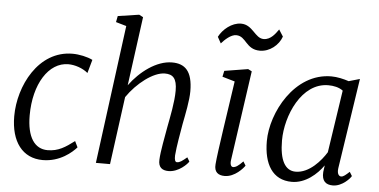

<svg xmlns="http://www.w3.org/2000/svg" viewBox="-54 -909 2016 1022"><g transform="rotate(5 954.5 -398.5)"><path d="M205.6 9.8C298.3 9.8 360.8 -46.4 384.8 -73.7L369.1 -106C321.8 -70.3 284.2 -44.9 227.1 -44.9C158.2 -44.9 116.2 -104 116.2 -221.2C116.2 -389.2 192.9 -510.3 297.9 -510.3C332.5 -510.3 374.5 -496.6 402.8 -472.7L422.9 -544.4C395 -558.6 350.6 -567.9 315.4 -567.9C132.8 -567.9 34.7 -371.1 34.7 -210C34.7 -73.7 97.7 9.8 205.6 9.8Z M489.3 0H564.9L613.8 -362.3C666.5 -439.5 752.9 -505.9 814 -505.9C856.4 -505.9 878.9 -486.3 878.9 -419.4C878.9 -358.4 862.3 -280.3 851.6 -223.1C842.3 -168.5 826.7 -92.8 824.7 -46.9C822.3 -5.4 844.2 9.8 877.9 9.8C932.6 9.8 977.5 -37.6 984.4 -50.3L971.7 -71.8C946.8 -50.8 933.6 -41 918.9 -41C908.7 -41 904.8 -53.7 905.8 -76.7C909.7 -127 922.9 -196.8 931.2 -246.6C941.9 -301.3 957 -374.5 957 -423.3C957 -531.7 915.5 -567.9 847.2 -567.9C763.7 -567.9 677.2 -501.5 622.1 -426.3L671.9 -794.4L650.4 -805.7L537.1 -788.6L530.8 -755.9L586.9 -739.7Z M1124.5 -48.3C1120.6 -5.4 1144.5 9.8 1177.7 9.8C1232.4 9.8 1275.4 -41 1284.2 -54.7L1271 -76.2C1246.6 -50.8 1232.4 -41.5 1218.3 -41.5C1209 -41.5 1201.2 -52.7 1204.6 -77.1L1273.4 -557.6L1253.4 -567.9L1127.4 -547.4L1120.6 -515.6L1187.5 -496.1C1166.5 -350.1 1128.9 -109.9 1124.5 -48.3ZM1096.2 -691.4C1114.3 -712.4 1146.5 -742.7 1174.8 -742.2C1229 -741.7 1230.5 -670.9 1306.6 -670.9C1358.9 -670.9 1406.2 -709.5 1422.4 -756.3L1399.4 -792.5C1383.8 -770.5 1359.9 -734.4 1321.3 -734.4C1273.9 -734.4 1258.3 -805.7 1194.8 -805.7C1145.5 -805.7 1098.1 -765.6 1077.6 -725.1Z M1536.6 9.8C1609.4 9.8 1669.9 -43.9 1704.1 -92.8L1699.2 -57.1C1695.8 -8.3 1718.8 9.8 1755.9 9.8C1806.6 9.8 1847.7 -37.6 1853 -48.8L1839.8 -70.3C1820.8 -53.2 1808.6 -41.5 1795.9 -41.5C1786.6 -41.5 1772.5 -50.8 1777.3 -84.5L1850.6 -567.4L1793 -550.8L1792.5 -550.3C1765.1 -559.6 1729.5 -567.9 1698.2 -567.9C1501 -567.9 1385.7 -345.7 1385.7 -194.8C1385.7 -72.8 1433.1 9.8 1536.6 9.8ZM1552.2 -45.9C1495.6 -45.9 1465.8 -100.6 1465.8 -205.6C1465.8 -337.9 1543.5 -519.5 1686 -519.5C1714.4 -519.5 1743.2 -513.7 1764.6 -497.6L1714.4 -164.1C1687 -119.1 1626 -45.9 1552.2 -45.9Z"/></g></svg>

Font: Merriweather
Style: Light Italic
Weight: 300
Italic angle: -7.5°
Designer: Eben Sorkin
Foundry: Eben Sorkin
Version: Version 1.001